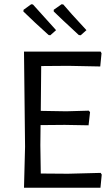

<svg xmlns="http://www.w3.org/2000/svg" viewBox="-20 -884 522 904"><path d="M244 -742 217 -718 209 -719Q140 -781 90 -830L91 -838L127 -864L135 -863Q137 -860 244 -742ZM387 -742 360 -718 351 -719Q258 -805 233 -830V-838L270 -864L278 -863Q306 -829 387 -742ZM454 -70 459 -62 453 0H93L98 -193L93 -641H454L458 -633L452 -571L301 -574L174 -573L172 -362L292 -360L398 -363L404 -356L397 -294L285 -296L171 -295L170 -200L172 -67L300 -66Z"/></svg>

Font: Alegreya Sans SC
Style: Regular
Weight: 400
Designer: Juan Pablo del Peral
Foundry: Huerta Tipografica
Version: Version 2.007